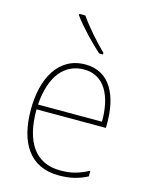

<svg xmlns="http://www.w3.org/2000/svg" viewBox="-117 -839 714 922"><g transform="rotate(15 240.5 -377.5)"><path d="M191 -765H161V-758C195 -711 255 -648 302 -606H321V-614C278 -656 223 -718 191 -765ZM253 -538C119 -538 55 -416 55 -261C55 -100 119 10 266 10C322 10 365 -1 407 -23V-51C355 -24 319 -15 266 -15C144 -15 80 -105 81 -269H426V-295C426 -427 377 -538 253 -538ZM253 -513C355 -513 401 -420 400 -293H82C92 -438 157 -513 253 -513Z"/></g></svg>

Font: Noto Sans Sinhala UI SemiCondensed Thin
Style: Regular
Weight: 100
Width: 4
Designer: Jelle Bosma - Monotype Design Team
Foundry: Monotype Imaging Inc.
Version: Version 2.006